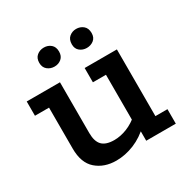

<svg xmlns="http://www.w3.org/2000/svg" viewBox="-134 -682 801 815"><g transform="rotate(-30 266.5 -275.0)"><path d="M211 10Q152 10 113.5 -23.5Q75 -57 75 -127V-328H6V-398H169V-149Q169 -108 187.5 -89Q206 -70 247 -70Q277 -70 309 -82.5Q341 -95 374 -124L354 -93V-328H290V-398H448V-71H507V0H362V-60L381 -63Q343 -26 299 -8Q255 10 211 10ZM183 -467Q163 -467 148.5 -479Q134 -491 134 -513Q134 -536 148.5 -548Q163 -560 183 -560Q203 -560 217 -548Q231 -536 231 -513Q231 -491 217 -479Q203 -467 183 -467ZM341 -467Q322 -467 307.5 -478.5Q293 -490 293 -512Q293 -536 307.5 -548Q322 -560 341 -560Q361 -560 375.5 -548Q390 -536 390 -512Q390 -490 375.5 -478.5Q361 -467 341 -467Z"/></g></svg>

Font: Rokkitt SemiBold Medium
Style: Regular
Weight: 500
Version: Version 3.103